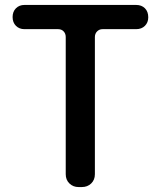

<svg xmlns="http://www.w3.org/2000/svg" viewBox="-20 -757 651 777"><path d="M298 0Q276 0 261 -14.5Q246 -29 246 -52V-607Q246 -621 237.5 -630Q229 -639 215 -639H79Q58 -639 44.5 -652.5Q31 -666 31 -688Q31 -710 44.5 -723.5Q58 -737 79 -737H531Q553 -737 566.5 -723.5Q580 -710 580 -687Q580 -666 566.5 -652.5Q553 -639 531 -639H395Q382 -639 373 -630Q364 -621 364 -607V-52Q364 -29 349 -14.5Q334 0 311 0Z"/></svg>

Font: Chiron GoRound TC M
Style: Regular
Weight: 500
Designer: Ryoko NISHIZUKA 西塚涼子 (kana, bopomofo & ideographs); Paul D. Hunt (Latin, Greek & Cyrillic); Sandoll Communications 산돌커뮤니
Foundry: Adobe
Version: Version 1.000;hotconv 1.1.1;makeotfexe 2.6.0